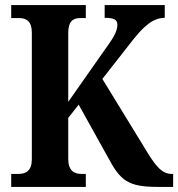

<svg xmlns="http://www.w3.org/2000/svg" viewBox="-20 -734 700 754"><path d="M24 0H317V-51H300C271 -51 248 -64 248 -110V-271L289 -323L404 -116C453 -24 483 0 600 0H660V-51H655C619 -51 596 -75 559 -135L382 -424L501 -576C543 -629 580 -664 627 -664V-714H391V-664C427 -664 441 -657 441 -637C441 -610 424 -583 389 -535L248 -334V-604C248 -650 266 -663 295 -663H317V-714H24V-663H55C84 -663 105 -650 105 -606V-109C105 -63 82 -51 52 -51H24Z"/></svg>

Font: Noto Serif Devanagari Condensed
Style: Bold
Weight: 700
Width: 3
Designer: Universal Thirst, Indian Type Foundry and the Monotype Design Team
Foundry: Monotype Imaging Inc.
Version: Version 2.004